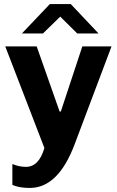

<svg xmlns="http://www.w3.org/2000/svg" viewBox="-20 -740 576 947"><path d="M329 -720 466 -575H361L277 -658L192 -575H88L226 -720ZM161 -511 274 -190H280L386 -511H530L348 -28Q267 187 127 187Q74 187 41 172V69Q74 83 108 83Q172 83 199 -10L6 -511Z"/></svg>

Font: Chivo
Style: Bold
Weight: 700
Designer: Hector Gatti
Foundry: Omnibus-Type
Version: Version 1.007;PS 001.007;hotconv 1.0.88;makeotf.lib2.5.64775